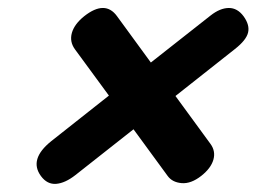

<svg xmlns="http://www.w3.org/2000/svg" viewBox="-20 -579 650 476"><path d="M81.5 -142.5Q51 -184 107 -229L250 -342L166 -456.5Q152 -475.5 158.2 -497.5Q164.5 -519.5 189 -539Q240.5 -579.5 270 -539L354 -424L502 -540.5Q525.5 -559 547 -559.2Q568.5 -559.5 584 -538.5Q599.5 -517 595 -498.2Q590.5 -479.5 562.5 -457.5L415 -341L502 -222Q515 -204 509 -183Q503 -162 479 -143Q453.5 -123 430.2 -125Q407 -127 395.5 -143L311 -258.5L167 -145Q141.5 -125 119.2 -123.2Q97 -121.5 81.5 -142.5Z"/></svg>

Font: Fraunces 9pt S100 Black
Style: Italic
Weight: 900
Italic angle: -16°
Version: Version 1.000; ttfautohint (v1.8.3)